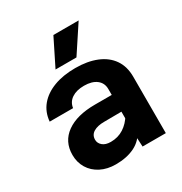

<svg xmlns="http://www.w3.org/2000/svg" viewBox="-184 -925 1018 1073"><g transform="rotate(-30 325.0 -388.5)"><path d="M433 0 428 -100V-374Q428 -413 399 -435.5Q370 -458 319 -458Q270 -458 239.5 -437.5Q209 -417 204 -380H53Q58 -439 93 -481Q128 -523 187.5 -545.5Q247 -568 326 -568Q404 -568 462 -544.5Q520 -521 551.5 -475.5Q583 -430 583 -364V0ZM255 12Q200 12 158 -9.5Q116 -31 93 -69Q70 -107 70 -155Q70 -241 136.5 -288.5Q203 -336 320 -336H443V-228L316 -227Q273 -227 247.5 -211.5Q222 -196 222 -165Q222 -143 240.5 -127Q259 -111 293 -111Q340 -111 376.5 -134.5Q413 -158 437 -199L454 -94Q429 -39 377.5 -13.5Q326 12 255 12ZM227 -616 313 -789H476L362 -616Z"/></g></svg>

Font: Azeret Mono Thin
Style: Regular
Weight: 100
Designer: Martin Vácha
Foundry: Displaay
Version: Version 1.002